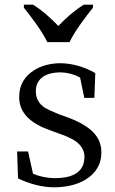

<svg xmlns="http://www.w3.org/2000/svg" viewBox="-20 -786 491 820"><path d="M182 -606H277C298 -651 346 -715 377 -753V-766H338C300 -743 259 -707 229 -675C199 -707 159 -743 121 -766H82V-753C113 -715 161 -651 182 -606ZM271 -284 232 -298C207 -308 187 -317 173 -325C146 -342 133 -366 133 -396C133 -404 134 -412 136 -420C148 -458 183 -477 240 -477C269 -476 296 -469 322 -455L340 -368H383L387 -474C339 -501 290 -515 240 -516C196 -516 158 -506 127 -487C84 -460 62 -422 62 -373C62 -367 62 -361 63 -354C70 -300 112 -259 190 -231L239 -213C260 -206 277 -198 290 -191C324 -172 341 -146 341 -114C340 -107 339 -99 338 -92C327 -47 285 -25 213 -25C180 -26 149 -32 121 -44L100 -139H53L57 -24C110 1 162 14 213 14C265 13 309 3 344 -18C390 -46 413 -85 413 -134C413 -145 412 -156 409 -167C398 -215 352 -254 271 -284Z"/></svg>

Font: Noto Serif Tangut
Style: Regular
Weight: 400
Designer: YANG Xicheng
Foundry: Liu Zhao Studio
Version: Version 2.169